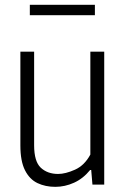

<svg xmlns="http://www.w3.org/2000/svg" viewBox="-20 -752 512 782"><path d="M205 9Q165 9 132.8 -6.2Q100.5 -21.5 81.8 -58.5Q63 -95.5 63 -159.5V-541.5H119V-160.5Q119 -94 146.2 -68.8Q173.5 -43.5 216.5 -43.5Q246.5 -43.5 285.2 -60.8Q324 -78 348 -122.5V-541.5H404.5V0H356.5L351.5 -59.5H347Q318.5 -24.5 281.5 -7.8Q244.5 9 205 9ZM101.5 -690V-732.5H366.5V-690Z"/></svg>

Font: Encode Sans Condensed Condensed Light
Style: Regular
Weight: 300
Width: 3
Designer: Multiple Designers
Foundry: Impallari Type
Version: Version 3.000; ttfautohint (v1.8.3) -l 8 -r 50 -G 200 -x 14 